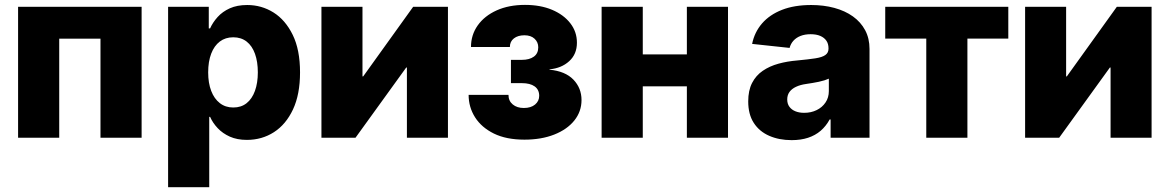

<svg xmlns="http://www.w3.org/2000/svg" viewBox="-20 -569 4831 793"><path d="M564.9 -541V0H395V-409.2H224.6V0H54.7V-541Z M674.3 204.1V-541H842.3V-451.7H847.7Q858.9 -476.6 878.9 -498.8Q898.9 -521 929.2 -534.7Q959.5 -548.3 1001 -548.3Q1060.1 -548.3 1109.4 -517.6Q1158.7 -486.8 1189 -425Q1219.2 -363.3 1219.2 -270Q1219.2 -179.2 1190.2 -117.2Q1161.1 -55.2 1111.6 -23.2Q1062 8.8 999.5 8.8Q959.5 8.8 929.4 -4.6Q899.4 -18.1 879.2 -39.6Q858.9 -61 847.7 -86.4H844.2V204.1ZM943.4 -125Q976.1 -125 998.5 -142.8Q1021 -160.6 1033 -193.6Q1044.9 -226.6 1044.9 -270Q1044.9 -314 1033.2 -346.7Q1021.5 -379.4 998.8 -397.2Q976.1 -415 943.4 -415Q911.1 -415 887.9 -397.5Q864.7 -379.9 852.3 -347.4Q839.8 -314.9 839.8 -270Q839.8 -226.1 852.3 -193.6Q864.7 -161.1 887.9 -143.1Q911.1 -125 943.4 -125Z M1830.1 0H1660.6V-290H1657.7L1448.2 0H1307.6V-541H1477.1V-253.4H1480L1686.5 -541H1830.1Z M2146 7.8Q2071.3 7.8 2020 -17.3Q1968.8 -42.5 1942.1 -84.5Q1915.5 -126.5 1915.5 -177.2H2080.1Q2080.1 -152.3 2097.7 -137.7Q2115.2 -123 2143.6 -123Q2172.9 -123 2189.9 -137.2Q2207 -151.4 2207 -173.3Q2207 -198.7 2188.2 -212.2Q2169.4 -225.6 2135.7 -225.6H2090.3V-321.8H2135.7Q2166.5 -321.8 2184.8 -335Q2203.1 -348.1 2203.1 -373.5Q2203.1 -395 2187.7 -409.2Q2172.4 -423.3 2146 -423.3Q2119.1 -423.3 2102.5 -410.4Q2085.9 -397.5 2085.9 -375H1925.3Q1925.3 -424.8 1953.1 -464.1Q1981 -503.4 2031.2 -526.1Q2081.5 -548.8 2148.4 -548.8Q2211.9 -548.8 2260 -528.6Q2308.1 -508.3 2335.4 -473.1Q2362.8 -438 2362.8 -392.6Q2362.8 -345.2 2330.8 -316.2Q2298.8 -287.1 2249.5 -282.7V-281.2Q2314.9 -274.9 2348.4 -240Q2381.8 -205.1 2381.8 -155.8Q2381.8 -108.4 2352.1 -71.3Q2322.3 -34.2 2269 -13.2Q2215.8 7.8 2146 7.8Z M2865.7 -344.2V-212.4H2585.9V-344.2ZM2634.8 -541V0H2464.8V-541ZM2986.8 -541V0H2816.9V-541Z M3249.5 9.8Q3197.8 9.8 3157 -8.1Q3116.2 -25.9 3093.3 -61.3Q3070.3 -96.7 3070.3 -150.4Q3070.3 -195.3 3086.2 -226.3Q3102.1 -257.3 3130.4 -276.6Q3158.7 -295.9 3195.1 -305.9Q3231.4 -315.9 3272.9 -319.3Q3319.3 -323.7 3347.7 -328.1Q3376 -332.5 3388.9 -341.8Q3401.9 -351.1 3401.9 -367.7V-369.6Q3401.9 -388.2 3393.1 -400.9Q3384.3 -413.6 3367.9 -420.7Q3351.6 -427.7 3328.1 -427.7Q3304.7 -427.7 3286.6 -420.7Q3268.6 -413.6 3257.1 -400.9Q3245.6 -388.2 3241.2 -371.1L3086.4 -387.7Q3096.2 -436 3127.4 -472.2Q3158.7 -508.3 3209.7 -528.3Q3260.7 -548.3 3330.6 -548.3Q3381.8 -548.3 3426 -536.4Q3470.2 -524.4 3502.7 -501.2Q3535.2 -478 3553.2 -444.3Q3571.3 -410.6 3571.3 -366.7V0H3410.6V-75.7H3406.7Q3391.6 -47.9 3369.4 -28.8Q3347.2 -9.8 3317.4 0Q3287.6 9.8 3249.5 9.8ZM3301.3 -103Q3330.1 -103 3353 -114.3Q3376 -125.5 3389.6 -145.8Q3403.3 -166 3403.3 -192.9V-244.1Q3396 -240.7 3385.3 -237.3Q3374.5 -233.9 3361.8 -231.2Q3349.1 -228.5 3335.7 -226.3Q3322.3 -224.1 3309.6 -222.2Q3285.2 -218.8 3267.6 -210.4Q3250 -202.1 3240.7 -189.2Q3231.4 -176.3 3231.4 -158.2Q3231.4 -140.1 3240.5 -127.9Q3249.5 -115.7 3265.1 -109.4Q3280.8 -103 3301.3 -103Z M3805.7 0V-409.7H3636.2V-541H4144.5V-409.7H3975.6V0Z M4736.3 0H4566.9V-290H4564L4354.5 0H4213.9V-541H4383.3V-253.4H4386.2L4592.8 -541H4736.3Z"/></svg>

Font: Inter 17pt ExtraBold
Style: Regular
Weight: 800
Version: Version 4.001;git-66647c0bb